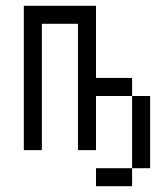

<svg xmlns="http://www.w3.org/2000/svg" viewBox="-20 -520 540 665"><path d="M437.5 62.5H312.5V125H437.5ZM437.5 62.5H500Q500 62.5 500 -187.5H437.5Q437.5 -187.5 437.5 62.5ZM62.5 -500Q62.5 -500 62.5 0H125V-437.5H250V0H312.5V-187.5H437.5V-250H312.5Q312.5 -250 312.5 -500Z"/></svg>

Font: UnifontExMono
Style: Regular
Weight: 500
Version: Version 15.0.06